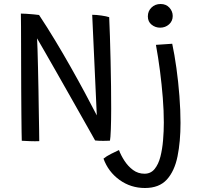

<svg xmlns="http://www.w3.org/2000/svg" viewBox="-20 -704 1000 961"><path d="M176.5 2.5Q157 3.5 130 2.5Q103 1.5 89 0.5Q88.5 -9.5 88 -46Q87.5 -82.5 87 -135.8Q86.5 -189 86.2 -250Q86 -311 85.8 -371Q85.5 -431 85.5 -480Q85.5 -529 85.2 -571.2Q85 -613.5 84.5 -636Q93.5 -636 111.2 -635Q129 -634 147.2 -632.2Q165.5 -630.5 175.5 -629Q215 -569.5 255.5 -502.5Q296 -435.5 334.2 -367.8Q372.5 -300 405.8 -238Q439 -176 464.5 -126.5L441.5 -630Q462 -630 487.8 -626.2Q513.5 -622.5 526.5 -618Q528.5 -580 530.2 -522.5Q532 -465 533.5 -399.8Q535 -334.5 535.8 -271.8Q536.5 -209 536.5 -160Q536.5 -103.5 534.8 -57.5Q533 -11.5 530.5 0Q520.5 0.5 511.8 0.8Q503 1 494.5 1Q483.5 1 473.5 0.5Q463.5 0 456 -1Q448 -15 427.8 -51.2Q407.5 -87.5 379.2 -137.2Q351 -187 319.8 -242.2Q288.5 -297.5 258.5 -350.2Q228.5 -403 204 -445.5Q179.5 -488 165.5 -512Q166.5 -496.5 167.8 -457.5Q169 -418.5 170.2 -366Q171.5 -313.5 172.5 -256.5Q173.5 -199.5 174.2 -146.5Q175 -93.5 175.8 -53.8Q176.5 -14 176.5 2.5ZM784 -684Q811 -684 827.8 -665.8Q844.5 -647.5 844.5 -624Q844.5 -598.5 826 -582Q807.5 -565.5 781.5 -565.5Q757.5 -565.5 738.8 -580.5Q720 -595.5 720 -622Q720 -648.5 738.2 -666.2Q756.5 -684 784 -684ZM883.5 -89Q883.5 5 868.5 78.8Q853.5 152.5 815 194.8Q776.5 237 705.5 237Q634.5 237 578.2 196.5Q522 156 498 90Q512.5 78 536.2 66Q560 54 575.5 47Q585 73 602.8 100.5Q620.5 128 645.8 146.8Q671 165.5 703.5 165.5Q734.5 165.5 753.8 142Q773 118.5 782.8 80.5Q792.5 42.5 796.2 -2.5Q800 -47.5 800 -90.5Q800 -148.5 794.8 -214.8Q789.5 -281 780.8 -348.8Q772 -416.5 760.5 -479.5L842 -485Q853.5 -431.5 863 -363.2Q872.5 -295 878 -223.5Q883.5 -152 883.5 -89Z"/></svg>

Font: Grandstander Light
Style: Regular
Weight: 300
Designer: Tyler Finck
Foundry: Etcetera Type Co
Version: Version 1.200; ttfautohint (v1.8.3)